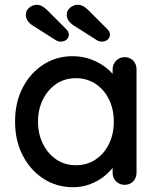

<svg xmlns="http://www.w3.org/2000/svg" viewBox="-20 -773 661 803"><path d="M501 -534Q523 -534 537 -519.5Q551 -505 551 -483V-51Q551 -29 537 -14.5Q523 0 501 0Q480 0 465.5 -14.5Q451 -29 451 -51V-123L472 -120Q472 -102 457.5 -80Q443 -58 418 -37.5Q393 -17 359 -3.5Q325 10 286 10Q217 10 162 -25.5Q107 -61 75 -123Q43 -185 43 -264Q43 -345 75 -406.5Q107 -468 161.5 -503Q216 -538 283 -538Q326 -538 362.5 -524Q399 -510 426 -488Q453 -466 467.5 -441.5Q482 -417 482 -395L451 -392V-483Q451 -504 465.5 -519Q480 -534 501 -534ZM297 -82Q344 -82 380 -106Q416 -130 436 -171.5Q456 -213 456 -264Q456 -316 436 -357Q416 -398 380 -422Q344 -446 297 -446Q251 -446 215.5 -422Q180 -398 159.5 -357Q139 -316 139 -264Q139 -213 159.5 -171.5Q180 -130 215.5 -106Q251 -82 297 -82ZM405 -599Q400 -599 393.5 -601Q387 -603 382 -607L289 -666Q275 -675 267 -686.5Q259 -698 259 -710Q259 -730 274 -741.5Q289 -753 305 -753Q318 -753 329 -746.5Q340 -740 348 -732L428 -652Q440 -640 440 -629Q440 -616 430.5 -607.5Q421 -599 405 -599ZM234 -599Q228 -599 222 -601Q216 -603 210 -607L117 -666Q103 -675 95.5 -686.5Q88 -698 88 -710Q88 -730 103 -741.5Q118 -753 133 -753Q146 -753 157 -746.5Q168 -740 176 -732L256 -652Q268 -640 268 -629Q268 -616 258.5 -607.5Q249 -599 234 -599Z"/></svg>

Font: Quicksand SemiBold
Style: Regular
Weight: 600
Designer: Andrew Paglinawan
Foundry: Andrew Paglinawan
Version: Version 3.006